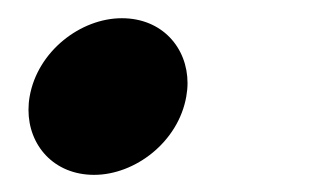

<svg xmlns="http://www.w3.org/2000/svg" viewBox="-20 -149 349 215"><path d="M13.2 -40.9C12.3 -35.8 11.9 -30.8 11.9 -25.9C11.9 13.7 40.2 46.8 85.4 46.8C131.3 46.8 179.7 9.9 188.6 -40.9C189.5 -46 190 -51 190 -55.9C190 -95.5 161.6 -128.6 116.4 -128.6C70.5 -128.6 22.1 -91.8 13.2 -40.9Z"/></svg>

Font: TudorRose
Style: BoldOblique
Weight: 500
Version: Version 001.000